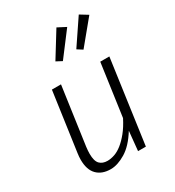

<svg xmlns="http://www.w3.org/2000/svg" viewBox="-193 -917 951 1042"><g transform="rotate(-30 282.5 -396.0)"><path d="M382 -121Q338 -50 287.5 -19.5Q237 11 194 11Q139 11 108 -20.5Q77 -52 77 -115Q77 -133 80 -154L132 -523H189L138 -161Q135 -137 135 -119Q135 -73 152.5 -55Q170 -37 201 -37Q222 -37 245.5 -45Q269 -53 293 -72Q317 -91 341.5 -121Q366 -151 389 -196L435 -523H492L419 0H370ZM225 -646 322 -803 374 -776 261 -627ZM356 -646 462 -803 511 -773 389 -625Z"/></g></svg>

Font: Glekhifnjqigglhiwekvrgaqftz
Style: Regular
Weight: 300
Italic angle: -8°
Designer: Carrois Corporate & Edenspiekermann
Foundry: Carrois Corporate GbR & Edenspiekermann AG
Version: Version 2.001